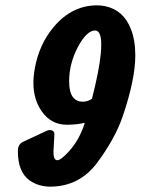

<svg xmlns="http://www.w3.org/2000/svg" viewBox="-20 -695 530 724"><path d="M299.8 -231.9Q268.6 -224.6 231 -224.6Q172.4 -225.1 137.2 -275.4Q106 -320.8 106 -381.8Q106 -408.7 111.3 -437.5Q127.9 -529.8 184.6 -595.7Q252.4 -674.8 346.2 -674.8Q362.3 -674.8 377.9 -671.4Q445.8 -656.7 473.6 -585.4Q490.2 -543 490.2 -486.3Q490.2 -396 442.9 -256.8Q413.6 -171.4 346.2 -81.1Q280.3 7.3 171.9 8.8Q126 9.3 91.8 -14.6Q46.9 -46.9 47.4 -126Q47.4 -150.9 66.9 -160.2L154.8 -201.2Q164.1 -205.6 172.4 -204.1Q185.5 -201.7 185.1 -188.5Q183.6 -150.9 182.1 -131.8Q179.2 -90.8 196.3 -90.8Q209.5 -90.8 240.2 -124.5Q279.8 -168 299.8 -231.9ZM326.7 -322.3Q353.5 -426.8 359.9 -491.2Q361.8 -511.2 361.8 -526.4Q361.8 -580.1 338.4 -580.1Q306.2 -579.6 272.5 -515.6Q240.7 -453.6 240.7 -388.7Q240.7 -347.2 255.4 -328.1Q269 -311.5 291.5 -311.5Q310.1 -311.5 326.7 -322.3Z"/></svg>

Font: Allan
Style: Bold
Weight: 500
Italic angle: -14.3°
Version: Version 1.002